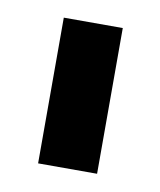

<svg xmlns="http://www.w3.org/2000/svg" viewBox="-44 -718 273 327"><g transform="rotate(10 93.0 -555.0)"><path d="M42 -429V-681H144V-429Z"/></g></svg>

Font: Hind Semibold
Style: Regular
Weight: 600
Designer: Manushi Parikh, Satya Rajpurohit
Foundry: Indian Type Foundry
Version: Version 1.201;PS 1.0;hotconv 1.0.78;makeotf.lib2.5.61930; tt